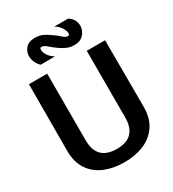

<svg xmlns="http://www.w3.org/2000/svg" viewBox="-210 -991 1006 1116"><g transform="rotate(-30 293.5 -432.5)"><path d="M292.9 11Q219.7 11 161.4 -13.5Q103 -38 69.8 -87.8Q36.6 -137.7 36.6 -212.4L37.6 -660H160.2V-212.4Q160.2 -163.2 177.2 -133.6Q194.2 -103.9 224 -91Q253.7 -78.1 293 -78.1Q333.2 -78.1 362.5 -91Q391.8 -103.9 408.7 -133.6Q425.7 -163.2 425.7 -212.4V-660H548.7L549.7 -212.4Q549.7 -137.7 516.4 -87.9Q483.1 -38.1 425.2 -13.6Q367.2 11 292.9 11ZM153.1 -723.8Q135.9 -741 127.5 -760.8Q119.1 -780.5 119.1 -799.9Q119.1 -830.2 139.5 -853.2Q159.8 -876.3 201.2 -876.3Q230.5 -876.3 251.8 -866.8Q273.1 -857.4 302.9 -835.6Q325.2 -820.5 342 -804.5Q358.7 -788.5 374.7 -788.5Q385 -788.5 385 -802.3Q385 -816.3 372.8 -837.6Q360.7 -858.9 332.9 -876.3L425.5 -876.2Q447.3 -862.5 456.9 -844.3Q466.5 -826 466.5 -805.9Q466.5 -774.7 444.3 -749.6Q422.1 -724.4 380.5 -724.4Q355.5 -724.4 333.7 -733.5Q311.9 -742.6 292.6 -756.1Q262.1 -777.8 243.4 -794.6Q224.7 -811.5 207.7 -811.5Q197.6 -811.5 197.6 -797.7Q197.6 -784.1 209.2 -763Q220.9 -741.9 249.5 -724.4Z"/></g></svg>

Font: Panamera Thin
Style: Regular
Weight: 100
Designer: Bastien Sozeau
Foundry: NBR — Bastien Sozeau
Version: Version 3.003;gftools[0.9.33]